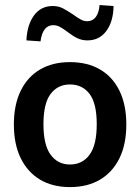

<svg xmlns="http://www.w3.org/2000/svg" viewBox="-20 -752 570 782"><path d="M265 10Q194.5 10 143.5 -20.2Q92.5 -50.5 64.5 -107.5Q36.5 -164.5 36.5 -245Q36.5 -325.5 64.5 -382.5Q92.5 -439.5 143.5 -469.2Q194.5 -499 265 -499Q336 -499 387.2 -469.2Q438.5 -439.5 466.5 -382.5Q494.5 -325.5 494.5 -245Q494.5 -164.5 466.5 -107.5Q438.5 -50.5 387.2 -20.2Q336 10 265 10ZM265 -82Q315.5 -82 344.8 -121.8Q374 -161.5 374 -246Q374 -331 344.8 -369.5Q315.5 -408 265 -408Q215.5 -408 186.2 -369.5Q157 -331 157 -246Q157 -161.5 186.2 -121.8Q215.5 -82 265 -82ZM145 -583.5 87.5 -587.5Q90.5 -651 118.5 -689.2Q146.5 -727.5 195 -727.5Q219 -727.5 237.8 -717.2Q256.5 -707 277.5 -693Q296 -679.5 309 -672.5Q322 -665.5 335 -665.5Q357 -665.5 370 -682.5Q383 -699.5 385.5 -731.5L442.5 -727.5Q441.5 -664.5 413.2 -626Q385 -587.5 336 -587.5Q314 -587.5 295.5 -596.2Q277 -605 253.5 -623Q236.5 -636 223.5 -642.8Q210.5 -649.5 197 -649.5Q176 -649.5 162.8 -633.5Q149.5 -617.5 145 -583.5Z"/></svg>

Font: Nunito Sans 12pt ExtraLight SemiCondensed
Style: Regular
Weight: 200
Width: 4
Version: Version 3.101;gftools[0.9.27]